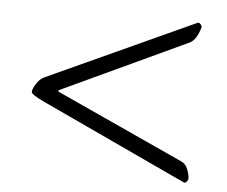

<svg xmlns="http://www.w3.org/2000/svg" viewBox="-41 -515 672 568"><g transform="rotate(5 295.0 -231.5)"><path d="M133 -229 513 -55Q525 -49 531 -33.5Q537 -18 537 -7Q537 -3 533.5 1.5Q530 6 526 6H525Q524 5 523 5L94 -195Q53 -214 53 -222Q53 -231 63 -246.5Q73 -262 86 -268L523 -468Q524 -468 524 -468L526 -469Q530 -469 534 -463.5Q538 -458 536 -454Q525 -417 505 -408L132 -234Q129 -232 133 -229Z"/></g></svg>

Font: EB Garamond 12
Style: Italic
Weight: 400
Italic angle: -17°
Version: Version 0.016; ttfautohint (v1.8.4)